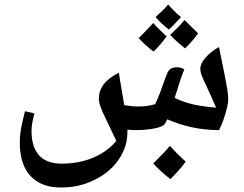

<svg xmlns="http://www.w3.org/2000/svg" viewBox="-20 -578 1085 853"><path d="M250 255Q163 255 115.5 204Q68 153 68 56Q68 38 70 18Q72 -2 77.5 -27Q83 -52 91 -84L133 -74Q120 -27 120 3Q120 75 153.5 112Q187 149 253 149Q305 149 349.5 137.5Q394 126 431.5 103.5Q469 81 497 48Q464 -20 441.5 -68Q419 -116 419 -138Q419 -174 440 -202.5Q461 -231 508 -255Q510 -242 513 -223Q516 -204 521 -176.5Q526 -149 532 -111Q549 -108 564 -106.5Q579 -105 592 -105Q615 -105 630.5 -107Q646 -109 669 -115Q677 -129 691 -166Q700 -193 708 -213.5Q716 -234 722 -250Q728 -266 738.5 -272.5Q749 -279 766 -279Q785 -279 799 -270Q792 -255 781 -221.5Q770 -188 756 -143Q798 -123 841.5 -113.5Q885 -104 940 -100Q931 -121 920.5 -144.5Q910 -168 898 -194Q886 -218 878 -237.5Q870 -257 870 -273Q870 -296 894 -323Q918 -350 953 -369Q959 -338 966 -304Q973 -270 979 -240Q986 -205 990 -179Q994 -153 994 -136Q994 -122 988 -97Q982 -72 972.5 -45.5Q963 -19 953 0Q891 0 833 -12.5Q775 -25 723 -48L713 -28Q706 -16 669 -8Q650 -4 628 -2Q606 0 580 0Q572 0 563.5 -0.5Q555 -1 546 -2V10Q546 75 506.5 132Q467 189 398 222Q364 239 327 247Q290 255 250 255ZM662 -349Q641 -365 624.5 -380Q608 -395 596 -409Q612 -424 628 -441Q644 -458 661 -476Q668 -467 683 -452Q698 -437 720 -416Q707 -398 692.5 -381Q678 -364 662 -349ZM802 -363Q782 -379 766 -393.5Q750 -408 736 -423Q749 -435 765.5 -451.5Q782 -468 800 -489Q809 -480 824 -465.5Q839 -451 860 -430Q848 -413 833.5 -396Q819 -379 802 -363ZM730 -447Q712 -461 697 -475Q682 -489 671 -502Q690 -519 704 -533Q718 -547 727 -558Q738 -545 752 -531Q766 -517 784 -502Q765 -481 751.5 -467Q738 -453 730 -447ZM737 218Q712 198 693 180.5Q674 163 661 148Q682 127 700.5 108Q719 89 735 70Q764 103 805 140Q794 156 776.5 176Q759 196 737 218Z"/></svg>

Font: Noto Naskh Arabic SemiBold
Style: Regular
Weight: 600
Designer: Monotype Design Team, David Williams, Mohamad Dakak and Nizar Qandah
Foundry: Monotype Imaging Inc.
Version: Version 2.016